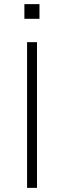

<svg xmlns="http://www.w3.org/2000/svg" viewBox="-20 -909 311 929"><path d="M111 0V-705H159V0ZM98 -818V-889H171V-818Z"/></svg>

Font: Nunito Sans 7pt SemiCondensed ExtraLight
Style: Regular
Weight: 250
Width: 4
Designer: Vernon Adams
Foundry: Vernon Adams
Version: Version 3.101;gftools[0.9.27]